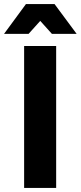

<svg xmlns="http://www.w3.org/2000/svg" viewBox="-42 -927 398 947"><path d="M77 -700H235V0H77ZM86 -907H227L336 -760H214L115 -870H198L99 -760H-22Z"/></svg>

Font: Alexandria SemiBold
Style: Regular
Weight: 600
Designer: Mohamed Gaber
Foundry: Kief Type Foundry
Version: Version 5.100